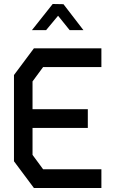

<svg xmlns="http://www.w3.org/2000/svg" viewBox="-20 -942 568 962"><path d="M150 0 50 -134V-566L150 -700H488V-606H196L143 -534V-395H420V-301H143V-166L196 -94H488V0ZM244 -922 298 -921 398 -791H329L271 -863L211 -791H140Z"/></svg>

Font: Turret Road
Style: Bold
Weight: 700
Designer: Noponies
Foundry: Noponies
Version: Version 1.001; ttfautohint (v1.8)